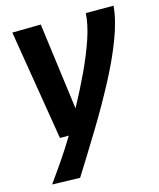

<svg xmlns="http://www.w3.org/2000/svg" viewBox="-114 -628 765 922"><g transform="rotate(-15 269.0 -167.0)"><path d="M400 -544H538Q532 -473 498 -383.5Q464 -294 411 -194Q358 -94 295 9.5Q232 113 169 213L31 209Q71 153 105 103Q139 53 169 3H125L35 -545L177 -547L234 -115Q276 -192 312.5 -269.5Q349 -347 373 -417.5Q397 -488 400 -544Z"/></g></svg>

Font: Georama
Style: Bold Italic
Weight: 700
Italic angle: -9°
Designer: Jean-Baptiste Levee
Foundry: Production Type
Version: Version 1.000